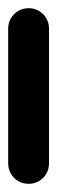

<svg xmlns="http://www.w3.org/2000/svg" viewBox="-20 -450 140 470"><path d="M0 -50.3H100V-380.3H0ZM50.3 -100Q36.3 -100 24.8 -93.3Q13.3 -86.7 6.7 -75.2Q0 -63.7 0 -50.3Q0 -36.3 6.7 -24.8Q13.3 -13.3 24.8 -6.7Q36.3 0 50.3 0Q63.7 0 75.2 -6.7Q86.7 -13.3 93.3 -24.8Q100 -36.3 100 -50.3Q100 -63.7 93.3 -75.2Q86.7 -86.7 75.2 -93.3Q63.7 -100 50.3 -100ZM50.3 -430Q36.3 -430 24.8 -423.3Q13.3 -416.7 6.7 -405.2Q0 -393.7 0 -380.3Q0 -366.3 6.7 -354.8Q13.3 -343.3 24.8 -336.7Q36.3 -330 50.3 -330Q63.7 -330 75.2 -336.7Q86.7 -343.3 93.3 -354.8Q100 -366.3 100 -380.3Q100 -393.7 93.3 -405.2Q86.7 -416.7 75.2 -423.3Q63.7 -430 50.3 -430Z"/></svg>

Font: Wavefont Thin
Style: Regular
Weight: 100
Monospace: yes
Version: Version 3.005;gftools[0.9.33]